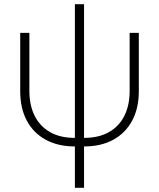

<svg xmlns="http://www.w3.org/2000/svg" viewBox="-20 -685 753 909"><path d="M334.5 8.3Q254.9 8.3 196.5 -23.4Q138.2 -55.2 106.9 -113.8Q75.7 -172.4 75.7 -253.4V-529.3H119.1V-254.4Q119.1 -187 143.8 -137.2Q168.5 -87.4 216.6 -59.8Q264.6 -32.2 334.5 -32.2H377.9Q448.2 -32.2 496.3 -59.8Q544.4 -87.4 569.1 -137.2Q593.8 -187 593.8 -254.4V-529.3H637.2V-253.4Q637.2 -172.4 605.7 -113.8Q574.2 -55.2 516.4 -23.4Q458.5 8.3 377.9 8.3ZM334.5 204.1V-665H377.9V204.1Z"/></svg>

Font: Inter 24pt ExtraLight
Style: Regular
Weight: 250
Designer: Rasmus Andersson
Foundry: rsms
Version: Version 4.001;git-66647c0bb